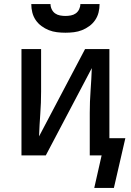

<svg xmlns="http://www.w3.org/2000/svg" viewBox="-20 -760 640 939"><path d="M300 -600Q279 -600 258.5 -602.5Q238 -605 219 -612.5Q200 -620 183 -632.5Q166 -645 154.5 -662Q143 -679 138 -699Q133 -719 133 -740H227Q227 -727 233 -714.5Q239 -702 249.5 -694.5Q260 -687 273.5 -684.5Q287 -682 300 -682Q313 -682 326.5 -684.5Q340 -687 350.5 -694.5Q361 -702 367 -714.5Q373 -727 373 -740H467Q467 -719 462 -699Q457 -679 445.5 -662Q434 -645 417 -632.5Q400 -620 381 -612.5Q362 -605 341.5 -602.5Q321 -600 300 -600ZM441 159 477 0H419V-208Q419 -263 423 -317.5Q427 -372 429 -427L204 0H85V-520H181V-312Q181 -257 177 -202.5Q173 -148 171 -93L396 -520H515V-84H593L537 159Z"/></svg>

Font: Iosevka Custom Medium Extended
Style: Regular
Weight: 500
Width: 7
Monospace: yes
Designer: Belleve Invis
Foundry: Belleve Invis
Version: Version 11.2.4; ttfautohint (v1.8.4)